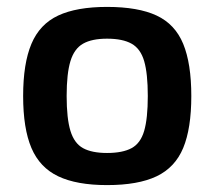

<svg xmlns="http://www.w3.org/2000/svg" viewBox="-20 -523 620 556"><path d="M290 -503Q380 -503 433.5 -478Q487 -453 510.5 -396Q534 -339 534 -245Q534 -151 510.5 -94.5Q487 -38 433.5 -12.5Q380 13 290 13Q202 13 148.5 -12.5Q95 -38 71 -94.5Q47 -151 47 -245Q47 -339 71 -396Q95 -453 148.5 -478Q202 -503 290 -503ZM290 -411Q246 -411 220.5 -396.5Q195 -382 184 -346Q173 -310 173 -245Q173 -180 184 -144Q195 -108 220.5 -94Q246 -80 290 -80Q335 -80 361 -94Q387 -108 397.5 -144Q408 -180 408 -245Q408 -310 397.5 -346Q387 -382 361 -396.5Q335 -411 290 -411Z"/></svg>

Font: Exo 2 SemiBold
Style: Regular
Weight: 600
Designer: Natanael Gama
Foundry: Natanael Gama
Version: Version 2.010